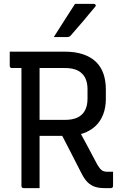

<svg xmlns="http://www.w3.org/2000/svg" viewBox="-20 -965 640 985"><path d="M369 -326Q398 -273 425 -222.5Q452 -172 480 -119Q492 -99 502.5 -91.5Q513 -84 529 -84Q535 -84 538.5 -84Q542 -84 546 -84H560Q560 -64 560 -47.5Q560 -31 560 -11Q560 -6 557 -3Q554 0 549 0Q542 0 532.5 0Q523 0 515 0Q487 0 466.5 -7Q446 -14 430.5 -29Q415 -44 401 -70Q373 -125 345 -179.5Q317 -234 289 -288ZM30 -700Q100 -700 171 -700Q242 -700 312 -700Q366 -700 406 -686.5Q446 -673 472 -648Q498 -623 510.5 -587Q523 -551 523 -506V-457Q523 -414 509.5 -378.5Q496 -343 470 -318.5Q444 -294 407 -281Q370 -268 323 -268Q286 -268 248.5 -268Q211 -268 173 -268L162 -261V-350Q200 -350 237.5 -350Q275 -350 313 -350Q352 -350 377.5 -362Q403 -374 416 -398.5Q429 -423 429 -459V-507Q429 -533 422 -553.5Q415 -574 401 -587Q388 -601 366 -608.5Q344 -616 313 -616Q268 -616 222.5 -616Q177 -616 132 -616Q87 -616 41 -616Q36 -616 33 -619Q30 -622 30 -627Q30 -646 30 -663.5Q30 -681 30 -700ZM183 0Q162 0 142 0Q122 0 101 0Q96 0 93 -3Q90 -6 90 -11Q90 -93 90 -173Q90 -253 90 -332.5Q90 -412 90 -492Q90 -572 90 -653H195L183 -635Q183 -589 183 -543.5Q183 -498 183 -453Q183 -394 183 -336.5Q183 -279 183 -220.5Q183 -162 183 -99Q183 -73 183 -48Q183 -23 183 0ZM365 -945Q389 -945 403 -945Q417 -945 429 -945Q441 -945 462 -945Q468 -945 470.5 -940Q473 -935 468 -930Q450 -909 436.5 -892.5Q423 -876 410.5 -861Q398 -846 382 -828Q366 -810 343 -783Q341 -780 336.5 -777.5Q332 -775 326 -775Q309 -775 298 -775Q287 -775 277 -775Q267 -775 256 -775Q276 -806 293 -833Q310 -860 327.5 -887Q345 -914 365 -945Z"/></svg>

Font: RecMonoLinear Nerd Font Mono
Style: Regular
Weight: 400
Monospace: yes
Version: Version 1.085; ttfautohint (v1.8.4.7-5d5b);Nerd Fonts 3.2.1